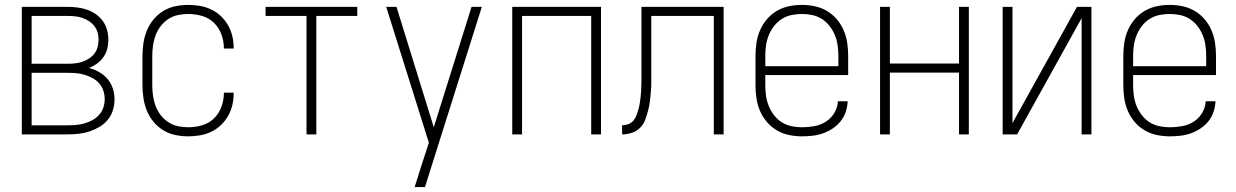

<svg xmlns="http://www.w3.org/2000/svg" viewBox="-20 -548 5040 783"><path d="M256 0H69V-520H256Q276 -520 296 -517.5Q316 -515 335 -508.5Q354 -502 371 -490Q388 -478 399.5 -462Q411 -446 416.5 -426Q422 -406 422 -386Q422 -368 417.5 -349.5Q413 -331 402 -315.5Q391 -300 376 -289Q361 -278 343 -271Q365 -265 384.5 -254Q404 -243 418.5 -226Q433 -209 440 -187.5Q447 -166 447 -143Q447 -121 440.5 -99Q434 -77 419.5 -59.5Q405 -42 385.5 -30.5Q366 -19 345 -12Q324 -5 301.5 -2.5Q279 0 256 0ZM109 -288H256Q271 -288 286 -289.5Q301 -291 315.5 -296Q330 -301 342.5 -309Q355 -317 364.5 -329Q374 -341 378 -356Q382 -371 382 -386Q382 -401 378 -415.5Q374 -430 364.5 -442Q355 -454 342.5 -462Q330 -470 315.5 -475Q301 -480 286 -481.5Q271 -483 256 -483H109ZM256 -37Q274 -37 291 -38.5Q308 -40 325 -45Q342 -50 357.5 -58.5Q373 -67 384.5 -80Q396 -93 401.5 -109.5Q407 -126 407 -144Q407 -161 401.5 -178Q396 -195 384.5 -208Q373 -221 357.5 -229.5Q342 -238 325 -243Q308 -248 291 -249.5Q274 -251 256 -251H109V-37Z M747 8Q721 8 694.5 2.5Q668 -3 645.5 -17Q623 -31 606 -51.5Q589 -72 579 -96.5Q569 -121 565 -147.5Q561 -174 561 -200V-320Q561 -346 565 -372.5Q569 -399 579 -423.5Q589 -448 606 -468.5Q623 -489 645.5 -503Q668 -517 694.5 -522.5Q721 -528 747 -528Q771 -528 795 -524Q819 -520 841 -509.5Q863 -499 880.5 -482.5Q898 -466 910 -445Q922 -424 927.5 -400.5Q933 -377 933 -352V-350H893V-352Q893 -380 883 -407.5Q873 -435 852.5 -455Q832 -475 804 -483Q776 -491 747 -491Q726 -491 705 -486.5Q684 -482 666 -470Q648 -458 635 -441Q622 -424 614.5 -404Q607 -384 604 -362.5Q601 -341 601 -320V-200Q601 -179 604 -157.5Q607 -136 614.5 -116Q622 -96 635 -79Q648 -62 666 -50Q684 -38 705 -33.5Q726 -29 747 -29Q776 -29 804 -37Q832 -45 852.5 -65Q873 -85 883 -112.5Q893 -140 893 -168V-170H933V-168Q933 -143 927.5 -119.5Q922 -96 910 -75Q898 -54 880.5 -37.5Q863 -21 841 -10.5Q819 0 795 4Q771 8 747 8Z M1230 0V-483H1063V-520H1437V-483H1270V0Z M1671 215Q1678 193 1685 170.5Q1692 148 1699 126L1729 34L1555 -520H1597L1749 -29L1903 -520H1945L1713 215Z M2069 0V-520H2431V0H2391V-483H2109V0Z M2517 0V-37Q2530 -37 2542 -41.5Q2554 -46 2562.5 -55.5Q2571 -65 2575.5 -77Q2580 -89 2583.5 -101.5Q2587 -114 2589 -126.5Q2591 -139 2592.5 -152Q2594 -165 2594.5 -177.5Q2595 -190 2595.5 -203Q2596 -216 2596 -228.5Q2596 -241 2596 -254V-520H2931V0H2891V-483H2636V-254Q2636 -234 2636 -214.5Q2636 -195 2634.5 -175Q2633 -155 2630.5 -135.5Q2628 -116 2623 -97Q2618 -78 2611 -59Q2604 -40 2589.5 -26Q2575 -12 2556 -6Q2537 0 2517 0Z M3250 8Q3224 8 3197.5 2.5Q3171 -3 3148 -16.5Q3125 -30 3107.5 -50.5Q3090 -71 3079.5 -95.5Q3069 -120 3065 -146.5Q3061 -173 3061 -200V-320Q3061 -347 3065 -373.5Q3069 -400 3079.5 -424.5Q3090 -449 3107.5 -469.5Q3125 -490 3148 -503.5Q3171 -517 3197 -522.5Q3223 -528 3250 -528Q3277 -528 3303 -522.5Q3329 -517 3352 -503.5Q3375 -490 3392.5 -469.5Q3410 -449 3420.5 -424.5Q3431 -400 3435 -373.5Q3439 -347 3439 -320V-242H3101V-200Q3101 -178 3104 -157Q3107 -136 3115 -116Q3123 -96 3136.5 -78.5Q3150 -61 3168 -49.5Q3186 -38 3207.5 -33.5Q3229 -29 3250 -29Q3276 -29 3301 -33.5Q3326 -38 3347.5 -51.5Q3369 -65 3382.5 -87.5Q3396 -110 3397 -135H3437Q3436 -113 3429 -92Q3422 -71 3408.5 -54Q3395 -37 3376.5 -24.5Q3358 -12 3337 -4.5Q3316 3 3294 5.5Q3272 8 3250 8ZM3101 -278H3399V-320Q3399 -342 3396 -363Q3393 -384 3385 -404Q3377 -424 3363.5 -441.5Q3350 -459 3332 -470.5Q3314 -482 3293 -486.5Q3272 -491 3250 -491Q3228 -491 3207 -486.5Q3186 -482 3168 -470.5Q3150 -459 3136.5 -441.5Q3123 -424 3115 -404Q3107 -384 3104 -363Q3101 -342 3101 -320Z M3569 0V-520H3609V-289H3891V-520H3931V0H3891V-252H3609V0Z M4069 0V-520H4109V-46L4372 -520H4431V0H4391V-474L4128 0Z M4750 8Q4724 8 4697.5 2.5Q4671 -3 4648 -16.5Q4625 -30 4607.5 -50.5Q4590 -71 4579.5 -95.5Q4569 -120 4565 -146.5Q4561 -173 4561 -200V-320Q4561 -347 4565 -373.5Q4569 -400 4579.5 -424.5Q4590 -449 4607.5 -469.5Q4625 -490 4648 -503.5Q4671 -517 4697 -522.5Q4723 -528 4750 -528Q4777 -528 4803 -522.5Q4829 -517 4852 -503.5Q4875 -490 4892.5 -469.5Q4910 -449 4920.5 -424.5Q4931 -400 4935 -373.5Q4939 -347 4939 -320V-242H4601V-200Q4601 -178 4604 -157Q4607 -136 4615 -116Q4623 -96 4636.5 -78.5Q4650 -61 4668 -49.5Q4686 -38 4707.5 -33.5Q4729 -29 4750 -29Q4776 -29 4801 -33.5Q4826 -38 4847.5 -51.5Q4869 -65 4882.5 -87.5Q4896 -110 4897 -135H4937Q4936 -113 4929 -92Q4922 -71 4908.5 -54Q4895 -37 4876.5 -24.5Q4858 -12 4837 -4.5Q4816 3 4794 5.5Q4772 8 4750 8ZM4601 -278H4899V-320Q4899 -342 4896 -363Q4893 -384 4885 -404Q4877 -424 4863.5 -441.5Q4850 -459 4832 -470.5Q4814 -482 4793 -486.5Q4772 -491 4750 -491Q4728 -491 4707 -486.5Q4686 -482 4668 -470.5Q4650 -459 4636.5 -441.5Q4623 -424 4615 -404Q4607 -384 4604 -363Q4601 -342 4601 -320Z"/></svg>

Font: Iosevka Extralight
Style: Regular
Weight: 200
Monospace: yes
Designer: Belleve Invis
Foundry: Belleve Invis
Version: Version 32.0.1; ttfautohint (v1.8.4)